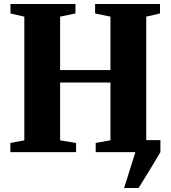

<svg xmlns="http://www.w3.org/2000/svg" viewBox="-20 -763 856 963"><path d="M602.5 180 659 0V-60H784.5V0Q766.5 31.5 746.2 64.5Q726 97.5 707.5 127.5Q689 157.5 675 180ZM102 -59V-679.5L32.5 -695.5V-743H358.5V-695.5L281.5 -679.5V-411.5H534V-679.5L457 -695.5V-743H782.5V-695.5L713.5 -679.5V-59L783.5 -46V0H460V-46L534 -59.5V-349H281.5V-59L361.5 -46V0H32V-46Z"/></svg>

Font: Merriweather 72pt Black
Style: Regular
Weight: 900
Version: Version 2.100